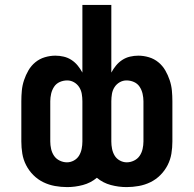

<svg xmlns="http://www.w3.org/2000/svg" viewBox="-20 -755 790 783"><path d="M496 8Q464 8 432 -0.5Q400 -9 375 -30Q350 -9 318 -0.5Q286 8 254 8Q229 8 204 3.5Q179 -1 156.5 -12Q134 -23 116 -41Q98 -59 86.5 -81.5Q75 -104 71 -128.5Q67 -153 67 -178V-342Q67 -364 69 -385.5Q71 -407 78 -428Q85 -449 96 -468Q107 -487 124 -501Q141 -515 162.5 -521.5Q184 -528 206 -528Q223 -528 240 -524Q257 -520 271.5 -510.5Q286 -501 297 -487.5Q308 -474 316 -459V-735H434V-459Q442 -474 453 -487.5Q464 -501 478.5 -510.5Q493 -520 510 -524Q527 -528 544 -528Q566 -528 587.5 -521.5Q609 -515 626 -501Q643 -487 654 -468Q665 -449 672 -428Q679 -407 681 -385.5Q683 -364 683 -342V-178Q683 -153 679 -128.5Q675 -104 663.5 -81.5Q652 -59 634 -41Q616 -23 593.5 -12Q571 -1 546 3.5Q521 8 496 8ZM497 -93Q512 -93 526.5 -100Q541 -107 549.5 -119.5Q558 -132 561.5 -147.5Q565 -163 565 -178V-342Q565 -357 561.5 -372.5Q558 -388 549.5 -401Q541 -414 526.5 -420.5Q512 -427 496 -427Q481 -427 468 -419.5Q455 -412 447 -399.5Q439 -387 436.5 -372Q434 -357 434 -342V-178Q434 -163 437 -148Q440 -133 447.5 -120.5Q455 -108 468.5 -100.5Q482 -93 497 -93ZM253 -93Q268 -93 281.5 -100.5Q295 -108 302.5 -120.5Q310 -133 313 -148Q316 -163 316 -178V-342Q316 -357 313.5 -372Q311 -387 303 -399.5Q295 -412 282 -419.5Q269 -427 254 -427Q238 -427 223.5 -420.5Q209 -414 200.5 -401Q192 -388 188.5 -372.5Q185 -357 185 -342V-178Q185 -163 188.5 -147.5Q192 -132 200.5 -119.5Q209 -107 223.5 -100Q238 -93 253 -93Z"/></svg>

Font: Iosevka Book
Style: Bold
Weight: 700
Designer: Belleve Invis
Foundry: Belleve Invis
Version: Version 28.0.7; ttfautohint (v1.8.3)